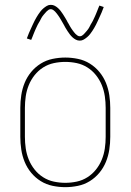

<svg xmlns="http://www.w3.org/2000/svg" viewBox="-20 -766 540 794"><path d="M250 8Q224 8 197.5 2.5Q171 -3 148.5 -17Q126 -31 109 -51.5Q92 -72 82 -96.5Q72 -121 68 -147.5Q64 -174 64 -200V-320Q64 -346 68 -372.5Q72 -399 82 -423.5Q92 -448 109 -468.5Q126 -489 148.5 -503Q171 -517 197.5 -522.5Q224 -528 250 -528Q276 -528 302.5 -522.5Q329 -517 351.5 -503Q374 -489 391 -468.5Q408 -448 418 -423.5Q428 -399 432 -372.5Q436 -346 436 -320V-200Q436 -174 432 -147.5Q428 -121 418 -96.5Q408 -72 391 -51.5Q374 -31 351.5 -17Q329 -3 302.5 2.5Q276 8 250 8ZM250 -10Q274 -10 297.5 -15Q321 -20 341.5 -33Q362 -46 377 -65Q392 -84 401 -106Q410 -128 413.5 -152Q417 -176 417 -200V-320Q417 -344 413.5 -368Q410 -392 401 -414Q392 -436 377 -455Q362 -474 341.5 -487Q321 -500 297.5 -505Q274 -510 250 -510Q226 -510 202.5 -505Q179 -500 158.5 -487Q138 -474 123 -455Q108 -436 99 -414Q90 -392 86.5 -368Q83 -344 83 -320V-200Q83 -176 86.5 -152Q90 -128 99 -106Q108 -84 123 -65Q138 -46 158.5 -33Q179 -20 202.5 -15Q226 -10 250 -10ZM310 -598Q301 -598 293.5 -602Q286 -606 280 -611.5Q274 -617 269 -623.5Q264 -630 259.5 -637Q255 -644 250.5 -651.5Q246 -659 242 -667Q239 -672 236.5 -676.5Q234 -681 231 -686Q228 -691 225.5 -695Q223 -699 220 -703Q217 -707 214 -711Q211 -715 207.5 -718.5Q204 -722 199.5 -725Q195 -728 190 -728Q185 -728 181 -725.5Q177 -723 174 -720Q171 -717 168 -713.5Q165 -710 161 -705.5Q157 -701 155.5 -698.5Q154 -696 152 -693Q150 -690 148.5 -686.5Q147 -683 145 -679.5Q143 -676 140.5 -672Q138 -668 136 -664Q134 -660 132 -655.5Q130 -651 127.5 -646Q125 -641 123 -635.5Q121 -630 118.5 -624.5Q116 -619 114 -613Q112 -607 109 -601L91 -607Q95 -619 99.5 -629Q104 -639 108 -648Q112 -657 116 -665.5Q120 -674 123.5 -681Q127 -688 131 -694.5Q135 -701 138.5 -706.5Q142 -712 147.5 -719Q153 -726 159.5 -731.5Q166 -737 173.5 -741.5Q181 -746 190 -746Q199 -746 206.5 -742Q214 -738 220 -732.5Q226 -727 231 -720.5Q236 -714 240.5 -707Q245 -700 249.5 -692.5Q254 -685 258 -678V-677Q261 -673 263.5 -668Q266 -663 269 -658Q272 -653 274.5 -649Q277 -645 280 -641Q283 -637 286 -633Q289 -629 292.5 -625.5Q296 -622 300.5 -619Q305 -616 310 -616Q315 -616 319 -618.5Q323 -621 326 -624Q329 -627 332 -630.5Q335 -634 339 -638.5Q343 -643 344.5 -645.5Q346 -648 348 -651Q350 -654 351.5 -657.5Q353 -661 355 -664.5Q357 -668 359.5 -672Q362 -676 364 -680Q366 -684 368 -688.5Q370 -693 372.5 -698Q375 -703 377 -708.5Q379 -714 381.5 -719.5Q384 -725 386 -731Q388 -737 391 -743L409 -737Q405 -725 400.5 -715Q396 -705 392 -696Q388 -687 384 -678.5Q380 -670 376.5 -663Q373 -656 369 -649.5Q365 -643 361.5 -637.5Q358 -632 352.5 -625Q347 -618 340.5 -612.5Q334 -607 326.5 -602.5Q319 -598 310 -598Z"/></svg>

Font: Iosevka Curly Thin
Style: Regular
Weight: 100
Monospace: yes
Designer: Belleve Invis
Foundry: Belleve Invis
Version: Version 22.1.2; ttfautohint (v1.8.4)